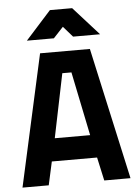

<svg xmlns="http://www.w3.org/2000/svg" viewBox="-60 -960 723 1006"><g transform="rotate(-5 301.0 -457.0)"><path d="M249 -765 301 -821 350 -765H492L358 -914H241L107 -765ZM325 -579 394 -243H208L277 -579ZM155 0 182 -123H420L447 0H585L432 -693H170L17 0Z"/></g></svg>

Font: RazerF5
Style: Bold
Weight: 700
Foundry: Razer Inc.
Version: Version 2